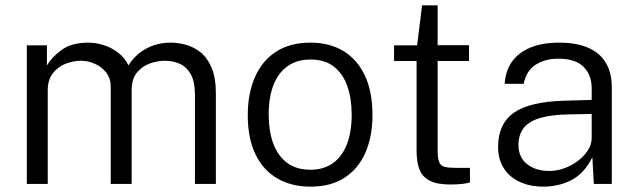

<svg xmlns="http://www.w3.org/2000/svg" viewBox="-20 -686 2387 716"><path d="M80 0V-517H155V-441.5Q175.5 -476 212.2 -501.5Q249 -527 309 -527Q338 -527 367.5 -517.5Q397 -508 421.5 -489Q446 -470 459 -442Q483 -481 524 -504Q565 -527 617 -527Q644 -527 673.2 -519Q702.5 -511 728 -490.8Q753.5 -470.5 769.2 -433.2Q785 -396 785 -337.5V0H707V-330.5Q707 -382 691 -409.8Q675 -437.5 649.5 -448.5Q624 -459.5 595 -459.5Q569 -459.5 540.2 -449.8Q511.5 -440 491.2 -416Q471 -392 471 -349.5V0H393V-361.5Q393 -394 375.8 -415.8Q358.5 -437.5 333 -448.5Q307.5 -459.5 282 -459.5Q254 -459.5 225.2 -448.5Q196.5 -437.5 177.2 -413Q158 -388.5 158 -349.5V0Z M1137.5 10Q1067.5 10 1014.8 -20.2Q962 -50.5 933 -110Q904 -169.5 904 -256.5Q904 -337.5 930.8 -398.5Q957.5 -459.5 1009.5 -493.2Q1061.5 -527 1138 -527Q1208 -527 1259.8 -496.2Q1311.5 -465.5 1340.2 -405.2Q1369 -345 1369 -256.5Q1369 -177.5 1343 -117.5Q1317 -57.5 1265.8 -23.8Q1214.5 10 1137.5 10ZM1138 -53Q1186.5 -53 1220.8 -77Q1255 -101 1273.2 -147Q1291.5 -193 1291.5 -258.5Q1291.5 -317.5 1275.5 -364Q1259.5 -410.5 1225.5 -437.2Q1191.5 -464 1138 -464Q1088.5 -464 1053.8 -440.2Q1019 -416.5 1000.5 -370.5Q982 -324.5 982 -258.5Q982 -199.5 998.2 -153.2Q1014.5 -107 1049 -80Q1083.5 -53 1138 -53Z M1729 -458.5H1612V-125Q1612 -95 1617.8 -81.2Q1623.5 -67.5 1638.2 -63.8Q1653 -60 1679.5 -60H1732.5V-6Q1723 -2.5 1704.2 -0.2Q1685.5 2 1659.5 2Q1610 2 1582.8 -12Q1555.5 -26 1544.5 -53.5Q1533.5 -81 1533.5 -122.5V-458.5H1449.5V-517H1535.5L1554 -666H1612V-517.5H1729Z M2006.5 10Q1956 10 1918 -7.8Q1880 -25.5 1858.8 -58.5Q1837.5 -91.5 1837.5 -138Q1837.5 -224 1896.2 -265.5Q1955 -307 2086.5 -310.5L2186.5 -313.5V-356.5Q2186.5 -407 2155.8 -437.2Q2125 -467.5 2061 -467Q2013 -467 1977.8 -444.8Q1942.5 -422.5 1933 -373.5H1862Q1865 -422 1889.5 -456.2Q1914 -490.5 1958.5 -508.8Q2003 -527 2065 -527Q2129 -527 2172.8 -508.2Q2216.5 -489.5 2239 -452.2Q2261.5 -415 2261.5 -360V0H2194.5L2189 -99.5Q2158 -38 2110.2 -14Q2062.5 10 2006.5 10ZM2028.5 -48.5Q2056.5 -48.5 2084.2 -58.5Q2112 -68.5 2135 -86Q2158 -103.5 2172 -125Q2186 -146.5 2186.5 -169V-261L2103 -259.5Q2037.5 -258.5 1995.8 -246.5Q1954 -234.5 1933.8 -209.8Q1913.5 -185 1913.5 -145Q1913.5 -99.5 1945.5 -74Q1977.5 -48.5 2028.5 -48.5Z"/></svg>

Font: Public Sans Light
Style: Regular
Weight: 300
Designer: The Public Sans Project Authors: Dan O. Williams and USWDS (Libre Franklin designed by Pablo Impallari and Rodrigo Fuenz
Version: Version 1.007